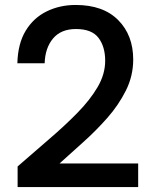

<svg xmlns="http://www.w3.org/2000/svg" viewBox="-20 -764 617 774"><path d="M51 -93Q116 -150 178.5 -203.5Q241 -257 292 -309Q343 -361 373.5 -413Q404 -465 404 -519Q404 -576 377 -611.5Q350 -647 286 -647Q226 -647 194 -609Q162 -571 160 -509H50Q52 -588 83.5 -640Q115 -692 168 -718Q221 -744 285 -744Q396 -744 456.5 -683Q517 -622 517 -524Q517 -458 487.5 -399Q458 -340 412 -288Q366 -236 315 -190.5Q264 -145 220 -105H537V-10H51Z"/></svg>

Font: Poppins Medium
Style: Regular
Weight: 500
Designer: Ninad Kale (Devanagari), Jonny Pinhorn (Latin)
Version: Version 5.002